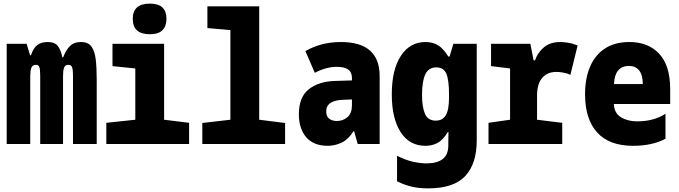

<svg xmlns="http://www.w3.org/2000/svg" viewBox="-20 -795 3750 1060"><path d="M17 0V-553H127L146 -490H151Q164 -530 186 -546.5Q208 -563 243 -563Q283 -563 300 -540Q317 -517 324 -479H329Q343 -517 365.5 -540Q388 -563 427 -563Q467 -563 485 -538Q503 -513 508.5 -467Q514 -421 514 -356V0H383V-378Q383 -410 378 -423.5Q373 -437 358 -437Q339 -437 333.5 -421Q328 -405 328 -377V0H202V-376Q202 -410 197.5 -423.5Q193 -437 179 -437Q159 -437 153 -420.5Q147 -404 147 -376V0Z M807 -606Q713 -606 713 -691Q713 -775 807 -775Q855 -775 877 -753.5Q899 -732 899 -691Q899 -651 877 -628.5Q855 -606 807 -606ZM567 0V-117L727 -134V-417L601 -430V-553H886V-134L1024 -117V0Z M1097 0V-116L1252 -134V-629L1125 -640V-760H1411V-134L1554 -116V0Z M1790 10Q1711 10 1670.5 -37.5Q1630 -85 1630 -164Q1630 -259 1684.5 -302Q1739 -345 1827 -348L1923 -351V-364Q1923 -397 1901.5 -411.5Q1880 -426 1841 -426Q1780 -426 1718 -393L1666 -513Q1710 -538 1758.5 -550.5Q1807 -563 1862 -563Q2076 -563 2076 -375V0H1955L1935 -71H1932Q1903 -25 1866 -7.5Q1829 10 1790 10ZM1840 -127Q1874 -127 1898.5 -148.5Q1923 -170 1923 -214V-246L1874 -244Q1831 -243 1806 -227.5Q1781 -212 1781 -180Q1781 -152 1797.5 -139.5Q1814 -127 1840 -127Z M2343 245Q2295 245 2255 236Q2215 227 2172 206V65Q2220 89 2260 98Q2300 107 2334 107Q2392 107 2423.5 83.5Q2455 60 2455 8V-5Q2455 -23 2455.5 -37Q2456 -51 2456 -66H2452Q2426 -22 2396 -6Q2366 10 2329 10Q2240 10 2191.5 -66Q2143 -142 2143 -274Q2143 -410 2193 -486.5Q2243 -563 2329 -563Q2369 -563 2398.5 -545Q2428 -527 2455 -483H2462L2483 -553H2612V-20Q2612 109 2548.5 177Q2485 245 2343 245ZM2386 -129Q2423 -129 2441 -158.5Q2459 -188 2459 -258V-274Q2459 -354 2444 -388.5Q2429 -423 2389 -423Q2346 -423 2328 -384.5Q2310 -346 2310 -271Q2310 -203 2326.5 -166Q2343 -129 2386 -129Z M2677 0V-117L2796 -134V-417L2691 -430V-553H2908L2926 -462H2934Q2948 -505 2983 -534Q3018 -563 3073 -563Q3089 -563 3114 -559.5Q3139 -556 3169 -544L3129 -382Q3113 -390 3090.5 -394Q3068 -398 3052 -398Q3001 -398 2973 -364.5Q2945 -331 2945 -268V-134L3084 -117V0Z M3475 10Q3344 10 3277 -63.5Q3210 -137 3210 -275Q3210 -362 3237.5 -426.5Q3265 -491 3319.5 -527Q3374 -563 3455 -563Q3559 -563 3619.5 -498Q3680 -433 3680 -302V-221H3369Q3371 -170 3408.5 -147.5Q3446 -125 3497 -125Q3545 -125 3584.5 -136Q3624 -147 3654 -167V-29Q3619 -10 3574 0Q3529 10 3475 10ZM3529 -331Q3528 -383 3508 -407Q3488 -431 3452 -431Q3413 -431 3392 -405Q3371 -379 3370 -331Z"/></svg>

Font: Noto Sans Mono Condensed Black
Style: Regular
Weight: 900
Width: 3
Designer: Monotype Design Team
Foundry: Monotype Imaging Inc.
Version: Version 2.014